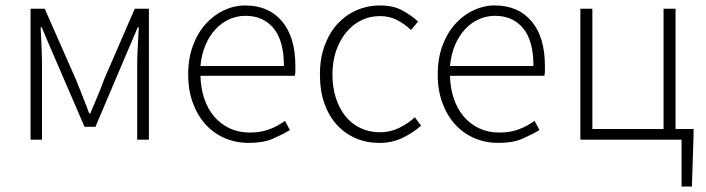

<svg xmlns="http://www.w3.org/2000/svg" viewBox="-20 -512 2587 704"><path d="M92 0V-480H144L259 -219Q271 -188 283.5 -157.5Q296 -127 307 -96H311Q324 -127 337 -157.5Q350 -188 361 -219L474 -480H526V0H483V-272Q483 -300 485 -338.5Q487 -377 489 -412H485Q474 -386 463.5 -361Q453 -336 442 -311L330 -47H290L176 -311Q165 -336 154.5 -361Q144 -386 133 -412H129Q131 -377 132.5 -338.5Q134 -300 134 -272V0Z M892 12Q846 12 805.5 -5Q765 -22 735 -54.5Q705 -87 687.5 -133.5Q670 -180 670 -239Q670 -298 687.5 -345Q705 -392 734.5 -424.5Q764 -457 801.5 -474.5Q839 -492 879 -492Q965 -492 1014 -434Q1063 -376 1063 -270Q1063 -261 1063 -252Q1063 -243 1061 -234H715Q716 -189 729 -150.5Q742 -112 765.5 -84.5Q789 -57 822 -41.5Q855 -26 896 -26Q935 -26 966.5 -37.5Q998 -49 1025 -69L1043 -35Q1014 -18 979.5 -3Q945 12 892 12ZM715 -270H1021Q1021 -363 983 -408.5Q945 -454 880 -454Q849 -454 821 -441.5Q793 -429 770.5 -405Q748 -381 733.5 -347Q719 -313 715 -270Z M1371 12Q1324 12 1284.5 -5Q1245 -22 1215.5 -54Q1186 -86 1169.5 -132.5Q1153 -179 1153 -239Q1153 -299 1171 -346.5Q1189 -394 1219 -426Q1249 -458 1288.5 -475Q1328 -492 1372 -492Q1422 -492 1455 -474Q1488 -456 1513 -433L1487 -402Q1464 -424 1436 -438.5Q1408 -453 1373 -453Q1336 -453 1304.5 -437.5Q1273 -422 1249.5 -393.5Q1226 -365 1212.5 -326Q1199 -287 1199 -239Q1199 -192 1211.5 -153Q1224 -114 1246.5 -86Q1269 -58 1301.5 -42.5Q1334 -27 1373 -27Q1411 -27 1443.5 -43Q1476 -59 1501 -82L1524 -51Q1493 -24 1455 -6Q1417 12 1371 12Z M1807 12Q1761 12 1720.5 -5Q1680 -22 1650 -54.5Q1620 -87 1602.5 -133.5Q1585 -180 1585 -239Q1585 -298 1602.5 -345Q1620 -392 1649.5 -424.5Q1679 -457 1716.5 -474.5Q1754 -492 1794 -492Q1880 -492 1929 -434Q1978 -376 1978 -270Q1978 -261 1978 -252Q1978 -243 1976 -234H1630Q1631 -189 1644 -150.5Q1657 -112 1680.5 -84.5Q1704 -57 1737 -41.5Q1770 -26 1811 -26Q1850 -26 1881.5 -37.5Q1913 -49 1940 -69L1958 -35Q1929 -18 1894.5 -3Q1860 12 1807 12ZM1630 -270H1936Q1936 -363 1898 -408.5Q1860 -454 1795 -454Q1764 -454 1736 -441.5Q1708 -429 1685.5 -405Q1663 -381 1648.5 -347Q1634 -313 1630 -270Z M2108 0V-480H2152V-39H2413V-480H2457V-39H2523V-13L2517 172H2479V0Z"/></svg>

Font: hySource Sans Pro Light
Style: Regular
Weight: 300
Designer: Paul D. Hunt
Foundry: Adobe Systems Incorporated
Version: Version 2.021;PS 2.000;hotconv 1.0.86;makeotf.lib2.5.63406